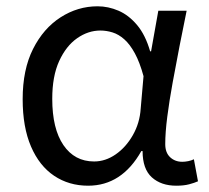

<svg xmlns="http://www.w3.org/2000/svg" viewBox="-20 -577 665 610"><path d="M260 13Q199 13 152 -18.5Q105 -50 78.5 -111.5Q52 -173 52 -262Q52 -356 85 -421.5Q118 -487 172.5 -522Q227 -557 290 -557Q324 -557 356.5 -543Q389 -529 415.5 -497.5Q442 -466 457 -414H460L483 -543H573Q562 -490 550.5 -431Q539 -372 528.5 -314.5Q518 -257 511.5 -206.5Q505 -156 505 -119Q505 -92 520.5 -77.5Q536 -63 559 -63Q568 -63 578 -65Q588 -67 596 -71L609 -1Q598 4 581 8.5Q564 13 540 13Q492 13 462.5 -13.5Q433 -40 433 -97H429Q367 13 260 13ZM279 -64Q315 -64 347.5 -86.5Q380 -109 402 -147.5Q424 -186 427 -232L436 -335Q424 -379 408.5 -407.5Q393 -436 375 -452Q357 -468 337.5 -474Q318 -480 299 -480Q260 -480 225 -455.5Q190 -431 168 -383Q146 -335 146 -263Q146 -168 181.5 -116Q217 -64 279 -64Z"/></svg>

Font: gurmukhi115
Style: Regular
Weight: 400
Designer: Jelle Bosma - Monotype Design Team
Foundry: Monotype Imaging Inc.
Version: Version 2.003